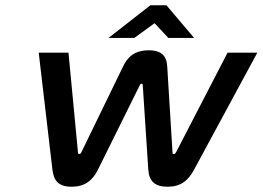

<svg xmlns="http://www.w3.org/2000/svg" viewBox="-20 -700 997 729"><path d="M352 -56 511 -377C514 -384 522 -384 522 -377L543 -56C546 -12 568 9 616 9C665 9 694 -13 717 -56L957 -500H844L648 -121C645 -116 642 -115 639 -115C637 -115 635 -116 635 -121L615 -447C613 -482 599 -509 545 -509C490 -509 464 -483 447 -447L289 -122C286 -116 283 -115 281 -115C278 -115 276 -117 276 -122L240 -500H127L179 -56C184 -15 201 9 252 9C300 9 331 -13 352 -56ZM392 -556H490L567 -612L619 -556H717L612 -680H551Z"/></svg>

Font: LT Wave Medium
Style: Italic
Weight: 500
Designer: Daniel Lyons
Version: Version 2.5 (Glyphs App)